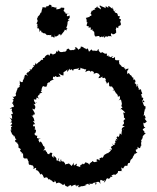

<svg xmlns="http://www.w3.org/2000/svg" viewBox="-20 -800 681 835"><path d="M431 -640C433 -638 430 -631 440 -642C441 -646 446 -633 452 -646C448 -637 462 -649 468 -638C458 -650 463 -661 470 -651C474 -651 478 -650 487 -660C483 -655 487 -670 483 -671C483 -671 488 -682 485 -682C500 -674 494 -679 494 -679C495 -690 503 -699 493 -686C509 -690 506 -693 505 -700C499 -711 508 -707 505 -717C491 -716 505 -732 502 -726C502 -733 485 -729 493 -729C492 -748 483 -742 483 -745C477 -745 476 -754 485 -757C485 -757 477 -748 474 -754C472 -770 462 -772 472 -760C459 -768 454 -775 451 -774V-766C435 -775 441 -777 439 -764C435 -769 423 -770 414 -777C411 -765 420 -773 418 -759C405 -772 393 -768 407 -775C388 -754 386 -771 395 -759C380 -758 382 -746 381 -754C381 -758 379 -754 374 -741C370 -737 379 -746 377 -731C364 -729 373 -737 370 -727C356 -723 362 -724 353 -722C356 -718 357 -716 357 -703C365 -706 356 -698 357 -687C368 -686 368 -683 367 -684C359 -678 371 -681 376 -680C370 -663 380 -674 384 -671C377 -664 388 -668 386 -664C394 -661 387 -655 393 -643C403 -644 404 -654 393 -640C408 -645 416 -645 412 -639C418 -635 423 -646 427 -638C421 -634 424 -636 437 -647ZM210 -640C219 -631 218 -641 218 -651C219 -641 219 -636 236 -648C231 -654 242 -651 246 -647C252 -656 242 -646 242 -643C257 -663 257 -660 261 -668C258 -667 266 -661 261 -666C260 -671 260 -673 270 -667C265 -675 281 -676 268 -678C275 -698 271 -683 274 -701C271 -708 285 -711 277 -714C286 -713 284 -709 275 -714C279 -719 286 -720 282 -733C267 -721 267 -741 281 -743C273 -736 261 -746 267 -736C261 -758 259 -751 262 -744C250 -762 263 -752 259 -766C259 -766 236 -767 245 -768C246 -765 244 -761 225 -759C226 -767 224 -770 229 -768C212 -764 210 -776 204 -767C208 -780 196 -779 196 -780C189 -774 192 -772 186 -773C178 -772 178 -769 182 -767C174 -768 164 -769 164 -768C167 -764 162 -764 160 -747C156 -756 162 -741 161 -746C156 -745 157 -746 152 -735C147 -729 136 -723 150 -720C134 -725 145 -716 142 -707C143 -712 147 -717 143 -706C139 -701 139 -693 139 -696C149 -697 136 -692 147 -677C139 -675 145 -679 139 -684C153 -676 153 -665 150 -660C158 -672 161 -668 159 -657C163 -666 161 -659 169 -655C169 -657 183 -652 174 -657C191 -639 188 -647 184 -648C191 -649 202 -644 203 -650C201 -633 205 -633 201 -641ZM320 -497C331 -492 331 -503 329 -506C332 -503 341 -501 350 -499C354 -505 339 -491 355 -500C355 -495 349 -484 352 -487C372 -500 376 -487 377 -480C372 -496 383 -485 375 -492C391 -489 391 -483 384 -474C386 -482 400 -482 401 -483C407 -478 408 -485 416 -468C414 -470 412 -471 408 -460C424 -461 427 -472 425 -468C423 -452 439 -466 433 -463C441 -458 444 -448 435 -448C436 -446 440 -454 445 -435C451 -445 454 -447 455 -428C452 -424 465 -422 469 -425C462 -422 476 -431 463 -431C473 -410 481 -414 469 -405C480 -407 481 -417 475 -412C479 -400 489 -392 484 -393C483 -402 495 -381 495 -381C484 -391 495 -372 500 -384C505 -367 498 -365 494 -363C511 -368 504 -372 510 -350C515 -354 510 -357 515 -359C507 -356 512 -344 507 -339C517 -328 513 -341 505 -322C505 -334 512 -330 507 -327C507 -325 521 -317 525 -309C509 -313 518 -306 516 -310C520 -287 519 -303 519 -287C522 -290 523 -283 525 -282C510 -275 522 -267 519 -264C513 -267 525 -265 515 -258C509 -254 516 -251 523 -251C522 -249 506 -246 510 -233C519 -243 519 -232 513 -237C510 -236 507 -218 509 -214C495 -226 505 -216 495 -204C494 -202 493 -212 487 -203C487 -197 498 -188 483 -197C487 -184 489 -185 481 -190C480 -172 488 -180 476 -177C486 -175 474 -162 466 -176C482 -167 464 -165 462 -160C471 -147 468 -149 458 -150C458 -150 451 -148 463 -148C456 -133 444 -139 456 -129C453 -138 442 -133 442 -131C434 -129 430 -117 435 -131C431 -126 430 -112 423 -114C419 -120 426 -114 413 -112C414 -106 413 -102 413 -102C404 -112 394 -107 404 -97C392 -99 397 -89 381 -100C377 -87 384 -87 380 -87C386 -99 383 -90 378 -96C362 -81 374 -93 368 -83C365 -93 353 -93 351 -94C344 -82 345 -85 340 -89C336 -80 327 -88 329 -73C329 -73 330 -74 312 -79C313 -82 317 -92 312 -87C297 -77 303 -77 300 -93C298 -87 299 -88 291 -78C279 -94 274 -84 285 -92C269 -83 266 -89 267 -84C258 -87 270 -85 254 -99C260 -101 245 -90 246 -107C238 -105 247 -91 251 -99C233 -94 230 -103 237 -114C237 -100 235 -100 225 -103C230 -116 212 -120 213 -125C222 -127 206 -126 216 -114C197 -120 209 -135 209 -130C204 -139 197 -138 194 -129C180 -132 188 -137 181 -141C177 -138 185 -152 168 -145C171 -151 180 -155 173 -155C178 -164 164 -167 169 -164C168 -168 161 -181 157 -185C147 -177 156 -178 146 -192C151 -189 141 -194 158 -197C142 -196 142 -202 140 -199C143 -198 138 -206 144 -209C144 -209 129 -209 130 -220C134 -218 139 -232 135 -236C122 -240 137 -240 133 -244C131 -236 133 -252 131 -251C127 -249 117 -250 131 -266C124 -254 119 -260 133 -260C122 -278 118 -275 130 -272C126 -288 129 -284 117 -299C121 -298 126 -293 123 -299C133 -297 119 -311 132 -301C131 -318 115 -326 124 -328C121 -325 131 -325 128 -322C135 -331 137 -337 125 -349C139 -345 124 -343 140 -356C138 -347 129 -353 127 -368C143 -367 135 -363 139 -376C146 -374 148 -371 151 -372C145 -376 140 -379 149 -387C146 -389 155 -383 152 -399C146 -391 160 -393 164 -400C152 -397 159 -402 161 -406C160 -406 160 -417 167 -426C178 -420 180 -425 181 -422C181 -424 191 -440 183 -433C189 -443 198 -446 199 -438C193 -453 205 -452 190 -441C210 -457 212 -451 216 -454C207 -456 210 -453 211 -467C227 -460 211 -472 223 -468C232 -461 229 -468 242 -467C245 -470 237 -475 235 -481C241 -479 245 -472 256 -472C257 -493 256 -490 250 -482C265 -491 264 -490 274 -498C267 -481 278 -489 281 -502C287 -486 290 -503 288 -500C288 -500 298 -494 294 -495C303 -487 296 -502 302 -498C304 -503 316 -497 325 -506ZM320 11C323 19 332 13 324 2C329 18 332 10 332 10C342 11 354 6 361 2C346 9 349 2 363 -1C368 9 377 0 364 -1C380 -1 387 0 386 -1C379 -4 383 -4 397 -7C388 7 404 5 398 -8C407 -9 410 -13 417 0C416 -7 413 -16 419 -18C419 -18 427 -13 435 -12C423 -14 443 -23 431 -6C442 -10 439 -22 447 -25C452 -21 457 -21 463 -34C462 -36 458 -39 458 -39C465 -23 475 -34 464 -35C475 -45 481 -40 484 -38C476 -41 496 -44 493 -56H508C506 -63 507 -63 512 -52C504 -72 514 -55 506 -72C521 -62 514 -71 523 -78C520 -84 533 -76 518 -84C521 -78 522 -79 534 -79C536 -95 542 -91 544 -91C549 -107 549 -110 548 -102C547 -108 560 -109 558 -122C555 -114 557 -124 551 -115C565 -123 556 -116 567 -133C569 -127 575 -140 579 -136C573 -142 573 -134 570 -148C573 -153 581 -146 578 -162C590 -150 584 -158 588 -156C592 -157 593 -177 595 -164C597 -169 587 -185 599 -173C587 -182 601 -184 593 -190C602 -200 595 -188 601 -204C604 -206 592 -207 602 -206C596 -204 611 -219 614 -221C599 -224 611 -228 612 -223C598 -238 599 -237 605 -241C612 -248 616 -243 608 -248C607 -246 602 -259 604 -269C605 -260 611 -265 617 -270C622 -271 609 -281 611 -282C603 -289 620 -278 610 -296C609 -303 604 -297 603 -294C606 -302 609 -311 605 -317C603 -307 609 -308 610 -328C611 -316 605 -324 612 -325C612 -332 615 -345 613 -337C602 -338 605 -353 597 -360C614 -347 607 -364 603 -364C604 -368 605 -357 598 -360C603 -367 608 -379 594 -375C600 -373 595 -392 592 -387C604 -399 597 -389 596 -403C595 -395 596 -400 593 -412C577 -405 583 -419 588 -412C576 -416 583 -432 579 -435C576 -424 585 -426 572 -424C575 -430 576 -431 564 -440C571 -437 573 -459 557 -452C571 -452 565 -461 558 -451C565 -470 553 -460 557 -462C545 -477 557 -468 546 -474C541 -484 538 -484 534 -477C533 -489 530 -489 540 -501C523 -502 528 -495 531 -493C519 -502 528 -506 521 -502C516 -507 522 -515 521 -507C502 -510 510 -515 507 -514C498 -526 498 -517 499 -526C499 -529 495 -529 499 -538H487C476 -538 482 -548 480 -553C471 -540 459 -554 473 -554C461 -560 469 -545 456 -554C452 -562 445 -565 456 -553C436 -563 447 -557 445 -567C432 -565 436 -568 423 -574C420 -570 427 -570 421 -571C414 -567 415 -579 403 -582C407 -573 414 -583 406 -587C405 -576 400 -578 384 -581C396 -574 382 -580 382 -580C376 -589 378 -584 367 -575C360 -592 365 -592 353 -584C356 -586 354 -595 354 -588C345 -589 341 -599 331 -597C332 -586 325 -586 340 -594C319 -587 326 -585 321 -584C310 -600 308 -592 305 -594C314 -581 302 -587 303 -584C303 -584 297 -579 298 -584C295 -579 275 -585 287 -579C273 -596 278 -586 269 -585C273 -579 271 -585 265 -576C265 -574 255 -576 257 -575C248 -573 239 -570 234 -584C236 -575 223 -570 230 -582C216 -565 231 -572 212 -563C209 -564 213 -573 207 -557C211 -571 203 -563 202 -568C191 -564 203 -560 192 -558C196 -566 186 -559 187 -563C176 -556 174 -553 173 -546C175 -550 175 -549 166 -547C168 -542 169 -536 163 -541C153 -537 154 -527 143 -531C155 -529 139 -524 139 -521C140 -517 142 -512 135 -528C136 -521 125 -505 125 -518C135 -516 125 -509 125 -509C117 -503 120 -493 110 -499C106 -494 117 -497 110 -492C103 -489 99 -476 102 -488C88 -471 96 -482 101 -471C84 -479 91 -474 82 -459C87 -460 84 -470 87 -466C85 -455 75 -448 80 -444C69 -439 66 -450 66 -450V-435C68 -435 67 -430 64 -427C67 -426 67 -420 55 -417C53 -419 61 -411 55 -412C52 -405 49 -393 49 -393C42 -394 56 -387 46 -381C37 -387 52 -374 35 -380C32 -379 43 -376 40 -367C44 -368 28 -373 39 -362C34 -354 28 -344 38 -351C37 -347 34 -350 41 -338C33 -328 40 -342 22 -326C38 -330 30 -328 32 -320C23 -326 36 -318 36 -301C37 -307 23 -306 32 -296C35 -293 30 -302 33 -283C28 -287 35 -280 21 -289C32 -278 35 -270 23 -269C33 -267 38 -266 25 -253C35 -256 32 -243 36 -249C36 -247 32 -250 28 -248C29 -228 32 -227 26 -238C27 -218 36 -221 31 -222C30 -213 45 -209 49 -204C50 -211 32 -205 38 -210C50 -206 41 -196 55 -192C45 -197 39 -182 58 -178C50 -177 60 -176 53 -174C59 -178 62 -167 60 -157C60 -160 58 -159 71 -151C67 -146 63 -148 71 -150C61 -142 74 -142 78 -131C75 -135 66 -127 80 -133C82 -118 79 -121 83 -112C91 -125 81 -121 84 -113C85 -110 87 -111 98 -111C102 -105 100 -99 109 -93C107 -102 105 -98 104 -94C105 -80 108 -83 121 -84C110 -84 109 -83 123 -80C132 -63 123 -78 126 -65C139 -74 138 -70 136 -59C136 -65 149 -51 133 -63C150 -58 153 -45 156 -40C161 -51 152 -37 162 -45C160 -33 173 -48 165 -41C169 -29 175 -25 168 -25C185 -31 186 -30 191 -18C196 -33 180 -16 197 -22C196 -11 205 -16 194 -18C198 -24 212 -5 208 -16C205 -6 222 -4 217 -16C232 1 218 -1 223 -2C242 -10 238 -3 246 -1C252 0 242 0 245 -3C252 8 261 4 260 -3C263 13 271 8 264 8C282 17 277 9 277 9C291 4 295 3 289 2C291 19 286 7 309 3C304 12 315 3 313 5C307 17 314 7 323 4Z"/></svg>

Font: Charger Distortion
Style: 1
Weight: 400
Designer: Jasper
Foundry: Cannot Into Space Fonts
Version: Version 0.98